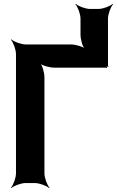

<svg xmlns="http://www.w3.org/2000/svg" viewBox="-20 -939 600 985"><path d="M534 -602V-843C534 -867 548 -904 560 -917L558 -919C545 -907 508 -893 484 -893H443C419 -893 382 -907 369 -919L367 -917C379 -904 393 -867 393 -843V-761C393 -737 404 -697 417 -685L419 -687C407 -700 367 -711 343 -711H112C88 -711 51 -725 38 -737L36 -735C48 -722 62 -685 62 -661V-50C62 -26 48 11 36 24L38 26C51 14 88 0 112 0H158C182 0 219 14 232 26L234 24C222 11 208 -26 208 -50V-542C208 -566 197 -606 184 -618L182 -616C194 -603 234 -592 258 -592H524C525 -592 526 -590 527 -589L530 -592C529 -593 527 -594 527 -595C527 -596 528 -600 527 -601L524 -598C525 -597 529 -598 530 -598H531C532 -598 533 -596 534 -595L537 -598C536 -599 534 -600 534 -602Z"/></svg>

Font: Asimov
Style: Edge
Weight: 500
Designer: Google
Version: Version 2.000980: 2014